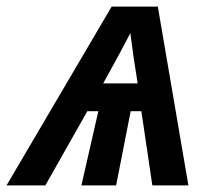

<svg xmlns="http://www.w3.org/2000/svg" viewBox="-73 -560 647 580"><path d="M403.8 -540 496.1 0H387.2L354 -224.1H321.8L277.8 0H172.9L224.1 -224.1H190.9L64 0H-53.2L264.2 -540ZM342.8 -308.1Q327.6 -402.3 320.8 -460Q293.9 -407.2 238.8 -308.1Z"/></svg>

Font: Open Sans Semibold
Style: Italic
Weight: 600
Italic angle: -12°
Foundry: Ascender Corporation
Version: Version 1.10